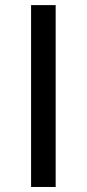

<svg xmlns="http://www.w3.org/2000/svg" viewBox="-20 -743 345 763"><path d="M201.2 -722.7V0H103.5V-722.7Z"/></svg>

Font: Josefin Sans CFJ
Style: Regular
Weight: 400
Designer: Santiago Orozco
Foundry: Typemade
Version: Version 2.000